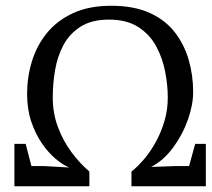

<svg xmlns="http://www.w3.org/2000/svg" viewBox="-20 -646 734 666"><path d="M30 0V-147H69L89 -70H132L220 -65Q198 -74 173 -95Q148 -116 125.5 -148.5Q103 -181 88.5 -224Q74 -267 74 -320Q74 -378 90.5 -432.5Q107 -487 142 -530.5Q177 -574 232.5 -600Q288 -626 366 -626Q444 -626 498.5 -601.5Q553 -577 586 -534.5Q619 -492 634.5 -438.5Q650 -385 650 -327Q650 -282 631.5 -230Q613 -178 580 -133.5Q547 -89 504 -67L592 -70H636L657 -147H694V0H436V-51Q459 -69 481.5 -96Q504 -123 522 -156.5Q540 -190 551 -228Q562 -266 562 -308Q562 -350 553 -397Q544 -444 522 -485Q500 -526 460 -552Q420 -578 358 -578Q298 -578 259.5 -553.5Q221 -529 200 -489.5Q179 -450 171 -402.5Q163 -355 163 -308Q163 -253 181 -205Q199 -157 228 -118Q257 -79 290 -51V0Z"/></svg>

Font: Manuale
Style: Regular
Weight: 400
Designer: Eduardo Tunni / Pablo Cosgaya
Foundry: Eduardo Tunni / Pablo Cosgaya
Version: Version 1.002